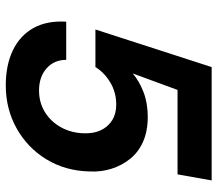

<svg xmlns="http://www.w3.org/2000/svg" viewBox="-64 -676 752 664"><g transform="rotate(90 312.0 -344.0)"><path d="M275 12Q205 12 154 -12.5Q103 -37 77 -83.5Q51 -130 55 -197H187Q187 -155 216.5 -129Q246 -103 293 -103Q335 -103 368 -123.5Q401 -144 420.5 -179.5Q440 -215 441 -259Q442 -292 430.5 -316.5Q419 -341 396.5 -355.5Q374 -370 342 -370Q299 -370 264.5 -349Q230 -328 212 -298H82L212 -700H604L583 -582H291L234 -427Q261 -450 299 -464.5Q337 -479 384 -479Q433 -479 469.5 -463Q506 -447 529 -418.5Q552 -390 563.5 -354Q575 -318 573 -278Q571 -194 531 -128.5Q491 -63 424 -25.5Q357 12 275 12Z"/></g></svg>

Font: DM Sans 18pt
Style: Bold Italic
Weight: 700
Italic angle: -10°
Designer: Colophon Foundry, Jonny Pinhorn
Foundry: Colophon Foundry
Version: Version 4.004;gftools[0.9.30]